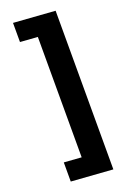

<svg xmlns="http://www.w3.org/2000/svg" viewBox="-192 -958 770 1160"><g transform="rotate(-20 193.5 -378.5)"><path d="M323 141 56 122V-1L168 7V-767L56 -775V-898L323 -879Z"/></g></svg>

Font: Xiangcui Wave Sans Xiangcui Wave Sans
Style: Regular
Weight: 800
Width: 3
Version: Version 0.920;March 28, 2024;FontCreator 14.0.0.2814 64-bit